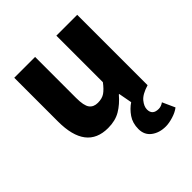

<svg xmlns="http://www.w3.org/2000/svg" viewBox="-195 -622 957 957"><g transform="rotate(-45 284.0 -143.0)"><path d="M416 83.5Q416 123 459.5 123Q477.1 123 494.1 110.8L523.9 176.8Q504.9 191.9 475.3 200.9Q445.8 210 422.9 210Q377.9 210 347.4 187Q316.9 164.1 316.9 122.3Q316.9 80.6 337.6 50.5Q358.4 20.5 386.2 2L373 -68.8H370.1Q337.9 -30.8 301.5 -9.3Q265.1 12.2 213.9 12.2Q60.1 12.2 60.1 -188V-496.1H207V-207Q207 -152.8 221.9 -132.8Q236.8 -112.8 266.8 -112.8Q296.9 -112.8 315.9 -126Q335 -139.2 356.9 -168V-496.1H503.9V0Q454.1 15.1 435.1 38.6Q416 62 416 83.5Z"/></g></svg>

Font: SourceSansPro-Bold
Style: Bold
Weight: 700
Designer: Paul D. Hunt
Foundry: Adobe Systems Incorporated
Version: Version 1.050;PS Version 1.000;hotconv 1.0.70;makeotf.lib2.5